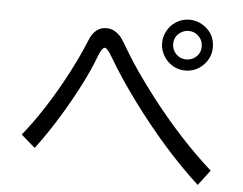

<svg xmlns="http://www.w3.org/2000/svg" viewBox="-52 -826 1105 874"><g transform="rotate(5 500.0 -389.0)"><path d="M64 -174.8Q148.9 -279.3 231 -426.3Q291 -534.2 329.1 -628.9Q354 -690.9 406.2 -690.9Q444.8 -690.9 475.1 -654.3Q483.4 -643.6 513.2 -592.8Q561.5 -511.2 651.4 -394Q787.1 -218.3 935.1 -85.9L881.8 -16.1Q721.2 -163.1 567.4 -371.6Q495.1 -469.7 440.9 -561.5Q418 -601.1 406.7 -601.1Q393.1 -601.1 376 -555.2Q335 -445.8 245.1 -294.4Q186.5 -196.3 127.9 -119.1ZM780.3 -762.2Q814 -762.2 843.8 -742.7Q896 -708 896 -646Q896 -598.6 861.8 -564Q827.6 -529.8 779.3 -529.8Q752.4 -529.8 727.5 -542.5Q700.7 -556.6 683.6 -582Q664.1 -611.8 664.1 -646.5Q664.1 -675.3 678.7 -701.9Q693.4 -728.5 718.3 -744.1Q746.6 -762.2 780.3 -762.2ZM779.8 -710.9Q762.2 -710.9 746.1 -701.2Q714.8 -682.6 714.8 -645.5Q714.8 -620.6 731.4 -602.1Q751 -580.6 780.3 -580.6Q796.4 -580.6 810.5 -587.9Q845.2 -606.4 845.2 -645.5Q845.2 -673.3 825.2 -692.9Q806.6 -710.9 779.8 -710.9Z"/></g></svg>

Font: BIZ UDPGothic
Style: Regular
Weight: 400
Designer: TypeBank Co., Ltd.
Foundry: Morisawa Inc.
Version: Version 1.051